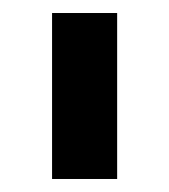

<svg xmlns="http://www.w3.org/2000/svg" viewBox="-20 -720 259 295"><path d="M60 -700H160V-445H60Z"/></svg>

Font: Montserrat arm Medium
Style: Regular
Weight: 500
Designer: Julieta Ulanovsky
Foundry: Julieta Ulanovsky
Version: Version 6.000;PS 006.000;hotconv 1.0.88;makeotf.lib2.5.64775